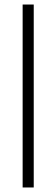

<svg xmlns="http://www.w3.org/2000/svg" viewBox="-20 -828 249 848"><path d="M80 -808H129V0H80Z"/></svg>

Font: Encode Sans Narrow
Style: ExtraLight
Weight: 200
Designer: Pablo Impallari, Andres Torresi
Foundry: Pablo Impallari, Andres Torresi
Version: Version 1.000; ttfautohint (v1.00) -l 8 -r 50 -G 200 -x 14 -